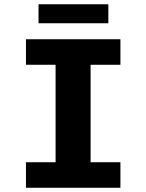

<svg xmlns="http://www.w3.org/2000/svg" viewBox="-20 -885 690 905"><path d="M102.4 0V-120.3H242V-579.7H102.4V-700H547.6V-579.7H407V-120.3H547.6V0ZM161.6 -775.4V-864.9H490.6V-775.4Z"/></svg>

Font: Trispace Thin
Style: Regular
Weight: 100
Designer: Tyler Finck
Foundry: Etcetera Type Company
Version: Version 1.210